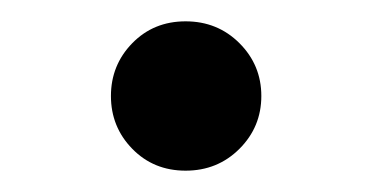

<svg xmlns="http://www.w3.org/2000/svg" viewBox="-20 -341 349 180"><path d="M104 -201.5Q84 -222 84 -251Q84 -280 104 -300.5Q124 -321 154 -321Q184 -321 204.5 -300.5Q225 -280 225 -251Q225 -222 204.5 -201.5Q184 -181 154 -181Q124 -181 104 -201.5Z"/></svg>

Font: Renner* Medium
Style: Medium
Weight: 500
Version: Version 003.000 ; ttfautohint (v0.97) -l 8 -r 50 -G 200 -x 1